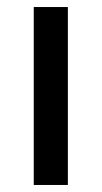

<svg xmlns="http://www.w3.org/2000/svg" viewBox="-20 -526 289 546"><path d="M173 -506V0H76V-506Z"/></svg>

Font: Museo Sans Medium
Style: Regular
Weight: 500
Designer: Jos Buivenga
Foundry: Jos Buivenga & Rosetta Type Foundry (extension, remastering)
Version: Version 3.600;PS 1.000;hotconv 1.0.88;makeotf.lib2.5.647800;